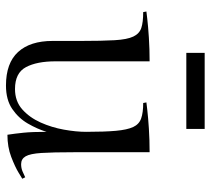

<svg xmlns="http://www.w3.org/2000/svg" viewBox="-52 -660 722 659"><g transform="rotate(90 309.5 -331.0)"><path d="M433 -265Q433 -328 429.5 -367Q426 -406 416.5 -426.5Q407 -447 387 -454Q367 -461 334 -461L332 -472Q332 -472 357.5 -475Q383 -478 422 -480.5Q461 -483 503 -483V-222Q503 -151 505.5 -112Q508 -73 517 -57.5Q526 -42 544 -42Q557 -42 568 -46.5Q579 -51 589 -56L594 -46Q594 -46 573.5 -33.5Q553 -21 519 -8Q485 5 443 5Q439 -21 436 -50.5Q433 -80 433 -129Q423 -97 404.5 -65Q386 -33 354.5 -11.5Q323 10 274 10Q197 10 159 -31.5Q121 -73 121 -150V-247Q121 -320 118.5 -363Q116 -406 106 -427Q96 -448 76.5 -454.5Q57 -461 22 -461L20 -472Q20 -472 45.5 -475Q71 -478 110 -480.5Q149 -483 191 -483V-160Q191 -96 211 -58.5Q231 -21 286 -21Q328 -21 356 -46Q384 -71 401 -109Q418 -147 425.5 -189Q433 -231 433 -265ZM162 -609V-672H423V-609Z"/></g></svg>

Font: Gilda Display
Style: Regular
Weight: 400
Designer: Eduardo Rodriguez Tunni
Foundry: Eduardo Rodriguez Tunni
Version: Version 1.002; ttfautohint (v1.8.4.7-5d5b);gftools[0.9.22]